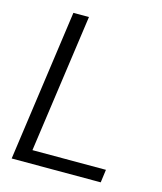

<svg xmlns="http://www.w3.org/2000/svg" viewBox="-106 -779 726 858"><g transform="rotate(15 256.5 -350.0)"><path d="M449 -60 441 0H29L127 -700H199L109 -60Z"/></g></svg>

Font: Krub
Style: Italic
Weight: 400
Italic angle: -8°
Designer: Ekaluck Peanpanawate
Foundry: Cadson Demak Co.,Ltd.
Version: Version 1.000; ttfautohint (v1.6)